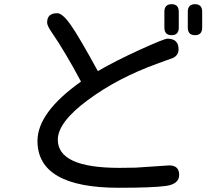

<svg xmlns="http://www.w3.org/2000/svg" viewBox="-20 -847 1040 913"><path d="M365.2 -459Q291 -598.6 222.7 -698.2Q204.1 -725.6 204.1 -740.2Q204.1 -784.2 252 -784.2Q277.3 -784.2 316.4 -728.5Q355.5 -672.9 445.3 -508.8Q529.3 -557.6 645 -610.4Q760.7 -663.1 776.4 -663.1Q829.1 -663.1 829.1 -612.3Q829.1 -585.9 804.7 -572.3L729.5 -544.9Q540 -476.6 397.5 -371.1Q254.9 -265.6 254.9 -182.6Q254.9 -48.8 546.9 -48.8L625 -49.8L784.2 -60.5Q832 -60.5 832 -15.6Q832 28.3 769.5 37.1Q707 45.9 544.9 45.9Q158.2 45.9 158.2 -176.8Q158.2 -312.5 365.2 -459ZM873 -791Q873 -827.1 907.2 -827.1Q941.4 -827.1 941.4 -791V-715.8Q941.4 -679.7 907.2 -679.7Q873 -679.7 873 -715.8ZM761.7 -791Q761.7 -827.1 795.9 -827.1Q830.1 -827.1 830.1 -791V-715.8Q830.1 -679.7 795.9 -679.7Q761.7 -679.7 761.7 -715.8Z"/></svg>

Font: MotoyaLMaru
Style: W3 mono
Weight: 400
Version: Version 1.01